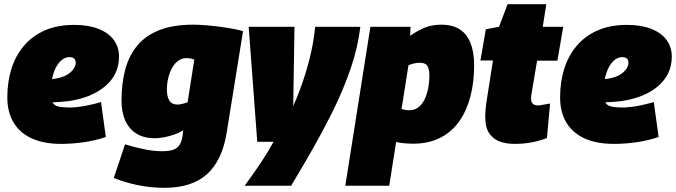

<svg xmlns="http://www.w3.org/2000/svg" viewBox="-20 -678 3232 918"><path d="M185 -299Q197 -297 216 -298.5Q235 -300 251 -303Q294 -311 317.5 -332.5Q341 -354 342 -376Q342 -391 334.5 -398Q327 -405 312 -405Q289 -405 269 -385.5Q249 -366 236.5 -329.5Q224 -293 223 -242Q222 -208 230 -191Q238 -174 258 -169Q278 -164 313 -164Q329 -164 352 -166.5Q375 -169 403.5 -175Q432 -181 463 -190L486 -23Q436 -6 381 2Q326 10 272 10Q190 10 132.5 -16Q75 -42 45 -92Q15 -142 15 -213Q15 -286 34.5 -348.5Q54 -411 94 -458.5Q134 -506 194 -532.5Q254 -559 335 -559Q403 -559 451 -540Q499 -521 524 -487Q549 -453 549 -407Q549 -324 485.5 -268Q422 -212 311 -195Q271 -190 237.5 -189Q204 -188 173 -192Z M524 173 578 12Q619 25 666.5 35Q714 45 755 45Q783 45 803.5 39.5Q824 34 836.5 17.5Q849 1 853 -30L856 -55Q835 -42 809.5 -33.5Q784 -25 760.5 -21Q737 -17 721 -17Q669 -17 633.5 -38.5Q598 -60 579.5 -100.5Q561 -141 561 -197Q561 -281 579.5 -348Q598 -415 638.5 -462.5Q679 -510 744.5 -535Q810 -560 904 -560Q933 -560 967.5 -557Q1002 -554 1036 -549.5Q1070 -545 1098 -539.5Q1126 -534 1142 -529L1064 -45Q1043 88 970.5 154Q898 220 767 220Q700 220 638 207Q576 194 524 173ZM909 -393Q902 -396 893 -398Q884 -400 870 -400Q849 -400 832 -387.5Q815 -375 803 -353.5Q791 -332 784.5 -305.5Q778 -279 778 -251Q778 -215 790 -196.5Q802 -178 830 -178Q836 -178 843.5 -179.5Q851 -181 860 -183.5Q869 -186 877 -189Z M1487 -550H1703Q1697 -501 1685.5 -451Q1674 -401 1656.5 -350Q1639 -299 1617 -246.5Q1595 -194 1568 -140Q1541 -86 1510 -29Q1479 28 1444.5 87.5Q1410 147 1372 210H1150Q1195 148 1229 97Q1263 46 1288 0H1210L1169 -550H1388L1382 -171Q1399 -209 1413 -246.5Q1427 -284 1438.5 -320.5Q1450 -357 1459.5 -394.5Q1469 -432 1476 -470.5Q1483 -509 1487 -550Z M1631 210 1751 -550H1943L1941 -507Q1974 -530 2009 -545Q2044 -560 2090 -560Q2144 -560 2178.5 -537.5Q2213 -515 2230 -471.5Q2247 -428 2247 -365Q2247 -286 2229.5 -218Q2212 -150 2176.5 -99Q2141 -48 2085.5 -19.5Q2030 9 1955 9Q1930 9 1909 6.5Q1888 4 1874 1L1841 210ZM1938 -151Q1964 -151 1982.5 -166.5Q2001 -182 2012 -207Q2023 -232 2028 -260.5Q2033 -289 2033 -314Q2033 -349 2023 -363.5Q2013 -378 1988 -378Q1973 -378 1958.5 -374.5Q1944 -371 1933 -366L1900 -157Q1909 -154 1918.5 -152.5Q1928 -151 1938 -151Z M2610 -183 2595 -18Q2558 -4 2520.5 3Q2483 10 2440 10Q2402 10 2370.5 -1Q2339 -12 2319.5 -40Q2300 -68 2300 -120Q2300 -137 2302.5 -162.5Q2305 -188 2309 -210L2337 -389H2277L2303 -538L2366 -550L2407 -658H2592L2575 -550H2673L2645 -388H2548L2521 -227Q2520 -221 2519.5 -215.5Q2519 -210 2519 -206Q2519 -191 2527 -182.5Q2535 -174 2553 -174Q2563 -174 2576 -177Q2589 -180 2610 -183Z M2828 -299Q2840 -297 2859 -298.5Q2878 -300 2894 -303Q2937 -311 2960.5 -332.5Q2984 -354 2985 -376Q2985 -391 2977.5 -398Q2970 -405 2955 -405Q2932 -405 2912 -385.5Q2892 -366 2879.5 -329.5Q2867 -293 2866 -242Q2865 -208 2873 -191Q2881 -174 2901 -169Q2921 -164 2956 -164Q2972 -164 2995 -166.5Q3018 -169 3046.5 -175Q3075 -181 3106 -190L3129 -23Q3079 -6 3024 2Q2969 10 2915 10Q2833 10 2775.5 -16Q2718 -42 2688 -92Q2658 -142 2658 -213Q2658 -286 2677.5 -348.5Q2697 -411 2737 -458.5Q2777 -506 2837 -532.5Q2897 -559 2978 -559Q3046 -559 3094 -540Q3142 -521 3167 -487Q3192 -453 3192 -407Q3192 -324 3128.5 -268Q3065 -212 2954 -195Q2914 -190 2880.5 -189Q2847 -188 2816 -192Z"/></svg>

Font: Georama ExtraCondensed Thin Black
Style: Italic
Weight: 900
Italic angle: -9°
Version: Version 1.001